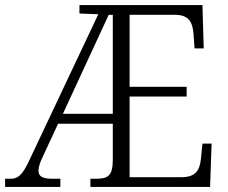

<svg xmlns="http://www.w3.org/2000/svg" viewBox="-22 -734 894 754"><path d="M-2 0H215V-32H183C146 -32 129 -41 129 -64C129 -77 135 -97 148 -123L206 -248H421V-108C421 -41 401 -32 352 -32H333V0H803L809 -170H773L767 -110C762 -64 746 -38 689 -38H487V-355H711V-393H487V-676H666C717 -675 734 -651 738 -601L742 -544H778L773 -714H290V-681L364 -678L91 -100C66 -47 48 -32 20 -32H-2ZM225 -287 405 -676H421V-287Z"/></svg>

Font: Noto Serif Myanmar SemiCondensed Light
Style: Regular
Weight: 300
Width: 4
Designer: Ben Mitchell and the Monotype Design Team
Foundry: Monotype Imaging Inc.
Version: Version 2.106